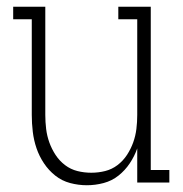

<svg xmlns="http://www.w3.org/2000/svg" viewBox="-20 -540 540 568"><path d="M237 8Q212 8 187.5 1.5Q163 -5 143.5 -20.5Q124 -36 110 -57Q96 -78 88 -101.5Q80 -125 77 -150Q74 -175 74 -200V-483H19V-520H114V-200Q114 -179 116.5 -158.5Q119 -138 126 -118.5Q133 -99 144.5 -81.5Q156 -64 172.5 -51.5Q189 -39 209 -34Q229 -29 250 -29Q271 -29 291 -34Q311 -39 327.5 -51.5Q344 -64 355.5 -81.5Q367 -99 374 -118.5Q381 -138 383.5 -158.5Q386 -179 386 -200V-483H330V-520H426V-37H481V0H386V-101Q378 -78 364 -57Q350 -36 330.5 -20.5Q311 -5 286.5 1.5Q262 8 237 8Z"/></svg>

Font: Iosevka Curly Slab Extralight
Style: Regular
Weight: 200
Monospace: yes
Designer: Belleve Invis
Foundry: Belleve Invis
Version: Version 22.1.2; ttfautohint (v1.8.4)